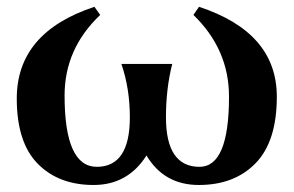

<svg xmlns="http://www.w3.org/2000/svg" viewBox="-20 -523 847 553"><path d="M552.7 9.8Q452.6 9.8 401.9 -75.2Q348.1 9.8 249.5 9.8Q148.9 9.8 88.6 -51.5Q28.3 -112.8 28.3 -239.3Q28.3 -429.7 252 -503.4L268.6 -480Q166 -382.8 166 -248Q166 -42.5 258.8 -42.5Q354 -42.5 354 -185.1Q354 -268.1 329.6 -338.9H476.1Q458 -268.1 458 -185.1Q458 -42.5 554.7 -42.5Q639.6 -42.5 639.6 -244.6Q639.6 -380.9 537.1 -480L553.2 -503.4Q777.3 -429.7 777.3 -244.6Q777.3 -115.7 716.3 -53Q655.3 9.8 552.7 9.8Z"/></svg>

Font: Munson
Style: Bold
Weight: 700
Designer: Paul James MIller
Foundry: High-Logic / Made with FontCreator
Version: Version 2.10;May 5, 2019;FontCreator 11.5.0.2430 64-bit